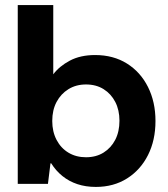

<svg xmlns="http://www.w3.org/2000/svg" viewBox="-20 -725 664 757"><path d="M358 12Q318 12 285 1Q252 -10 226 -31Q200 -52 182 -81H179L169 0H50V-705H190V-432Q214 -464 255.5 -486Q297 -508 355 -508Q427 -508 480.5 -474.5Q534 -441 563.5 -382Q593 -323 593 -248Q593 -172 563.5 -113.5Q534 -55 481 -21.5Q428 12 358 12ZM319 -105Q359 -105 388.5 -123.5Q418 -142 434.5 -174Q451 -206 451 -249Q451 -291 434.5 -323Q418 -355 388.5 -373.5Q359 -392 319 -392Q280 -392 250 -373.5Q220 -355 203 -323Q186 -291 186 -248Q186 -206 203 -173.5Q220 -141 250 -123Q280 -105 319 -105Z"/></svg>

Font: DM Sans 9pt 36pt ExtraBold
Style: Regular
Weight: 800
Version: Version 4.004;gftools[0.9.30]